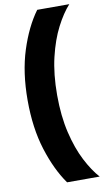

<svg xmlns="http://www.w3.org/2000/svg" viewBox="-107 -841 597 1099"><g transform="rotate(-10 191.0 -291.0)"><path d="M220.5 -291Q220.5 -169 243.5 -72.2Q266.5 24.5 303 95.2Q339.5 166 379.5 210H190Q128.5 123.5 88.8 -2.8Q49 -129 49 -291Q49 -453 89.5 -579.5Q130 -706 193 -792H379.5Q339.5 -748 303 -677.2Q266.5 -606.5 243.5 -509.8Q220.5 -413 220.5 -291Z"/></g></svg>

Font: Hepta Slab ExtraLight ExtraBold
Style: Regular
Weight: 800
Version: Version 1.102